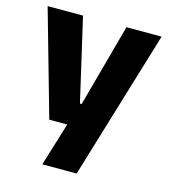

<svg xmlns="http://www.w3.org/2000/svg" viewBox="-101 -572 729 826"><g transform="rotate(15 263.0 -159.5)"><path d="M252.1 -122.4H332L250.1 -87L360.4 -491.4H517L316.4 172H163.4L240.2 -78.1L312.1 -21.2H142.7L9.4 -491.4H167Z"/></g></svg>

Font: Anek Devanagari Medium
Style: Regular
Weight: 500
Designer: Kailash Malviya (Devanagari) & Yesha Goshar (Latin)
Foundry: Ek Type
Version: Version 1.003